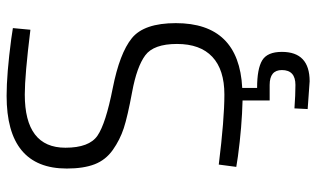

<svg xmlns="http://www.w3.org/2000/svg" viewBox="-208 -538 957 581"><g transform="rotate(-90 270.5 -247.5)"><path d="M404 127Q404 211 315 211L231 205L233 165Q274 168 304 168Q349 168 349 127Q349 90 304 90H257V8Q177 6 88 -6L56 -11L63 -64Q200 -47 275 -47Q350 -47 389 -83.5Q428 -120 428 -190.5Q428 -261 393.5 -286.5Q359 -312 283.5 -326Q208 -340 173 -351.5Q138 -363 107.5 -384.5Q77 -406 64 -439.5Q51 -473 51 -524Q51 -706 271 -706Q337 -706 443 -692L476 -687L471 -634Q333 -651 275 -651Q114 -651 114 -528Q114 -456 150.5 -431Q187 -406 293.5 -385Q400 -364 445.5 -327Q491 -290 491 -194Q491 -3 295 7V52Q353 52 378.5 67.5Q404 83 404 127Z"/></g></svg>

Font: Titillium Web Light
Style: Regular
Weight: 300
Version: Version 1.002;PS 57.000;hotconv 1.0.70;makeotf.lib2.5.55311